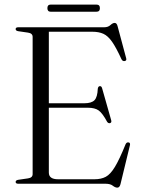

<svg xmlns="http://www.w3.org/2000/svg" viewBox="-20 -822 636 859"><path d="M50 -692Q50 -700 61.5 -700H446Q463.5 -700 474 -709.8Q484.5 -719.5 493 -719.5Q502.5 -719.5 506 -705L544.5 -561.5Q547.5 -551 538.5 -549Q528.5 -547 523.5 -557Q500 -608.5 481.5 -635Q463 -661.5 442.5 -670.8Q422 -680 393.5 -680H198.5V-360H357Q389.5 -360 402.8 -373.8Q416 -387.5 417.5 -425Q419 -435.5 426 -436.5Q434 -438 437 -426.5L477.5 -284Q480.5 -273.5 472 -271Q464 -269.5 459 -277.5Q438.5 -315.5 421.5 -327.8Q404.5 -340 373.5 -340H198.5V-50Q198.5 -20 239.5 -20H403Q432.5 -20 453.2 -31Q474 -42 494.2 -75.5Q514.5 -109 542 -177Q546.5 -186 554.5 -185Q564.5 -184 561 -171L519 2Q515 17.5 505 17.5Q495.5 17.5 484.5 8.8Q473.5 0 451 0H61.5Q50 0 50 -8Q50 -15.5 61 -17.5L105.5 -24Q126 -27 126 -43V-657Q126 -673 105.5 -676L61 -682.5Q50 -684.5 50 -692ZM192 -785.5Q192 -801.5 207 -801.5H411.5Q427 -801.5 427 -785.5Q427 -769.5 411.5 -769.5H207Q192 -769.5 192 -785.5Z"/></svg>

Font: Fraunces 72pt S000 Light
Style: Regular
Weight: 300
Version: Version 1.000; ttfautohint (v1.8.3)